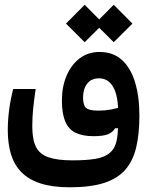

<svg xmlns="http://www.w3.org/2000/svg" viewBox="-20 -568 626 807"><path d="M272.9 219.2Q200.2 219.2 150.1 202.9Q100.1 186.5 69.8 155.5Q39.6 124.5 26.1 80.1Q12.7 35.6 12.7 -21Q12.7 -64.5 19 -110.6Q25.4 -156.7 35.6 -193.8H129.9Q123 -147.5 119.4 -111.1Q115.7 -74.7 115.7 -36.6Q115.7 18.1 131.1 49.1Q146.5 80.1 183.6 93Q220.7 106 285.6 106Q343.8 106 382.3 99.4Q420.9 92.8 442.4 73.7Q459.5 59.1 466.6 36.4Q473.6 13.7 475.3 -17.3Q477.1 -48.3 477.1 -87.4Q477.1 -166 455.8 -202.4Q434.6 -238.8 396.5 -238.8Q363.8 -238.8 346.4 -216.3Q329.1 -193.8 329.1 -158.2Q329.1 -126.5 341.3 -114.7Q353.5 -103 394 -103Q420.4 -103 446.3 -107.7Q472.2 -112.3 499 -121.6L497.6 -29.8L463.9 -28.8Q453.1 -11.2 432.9 -3.4Q412.6 4.4 373.5 4.4Q326.7 4.4 297.1 -10.3Q267.6 -24.9 253.9 -58.1Q240.2 -91.3 240.2 -146Q240.2 -203.6 259.8 -249.8Q279.3 -295.9 314.9 -322.8Q350.6 -349.6 398.4 -349.6Q455.1 -349.6 492.2 -316.2Q529.3 -282.7 547.6 -222.4Q565.9 -162.1 565.9 -82Q565.9 -4.4 552.2 52.5Q538.6 109.4 505.9 146.2Q473.1 183.1 416.5 201.2Q359.9 219.2 272.9 219.2ZM458 -390.6 379.4 -468.8 458 -547.9 536.6 -468.8ZM335.9 -390.6 257.3 -468.8 335.9 -547.9 414.6 -468.8Z"/></svg>

Font: Cascadia Code Medium
Style: Regular
Weight: 500
Monospace: yes
Designer: Aaron Bell
Foundry: Saja Typeworks
Version: Version 2407.024